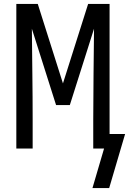

<svg xmlns="http://www.w3.org/2000/svg" viewBox="-20 -755 656 976"><path d="M450 201 509 0H454V-147Q454 -263 455.5 -378.5Q457 -494 458 -609L335 -221H265L142 -609Q143 -494 144.5 -378.5Q146 -263 146 -147V0H63V-735H172L300 -331L428 -735H537V-74H616L535 201Z"/></svg>

Font: Iosevka SS04 Extended
Style: Regular
Weight: 400
Width: 7
Monospace: yes
Designer: Belleve Invis
Foundry: Belleve Invis
Version: Version 19.0.0; ttfautohint (v1.8.4)